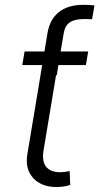

<svg xmlns="http://www.w3.org/2000/svg" viewBox="-20 -751 403 778"><path d="M208.5 6.8Q147.9 6.8 114.5 -29.5Q81.1 -65.9 90.8 -126L155.8 -516.1H218.8L156.2 -140.1Q149.4 -96.7 167.2 -75Q185.1 -53.2 223.1 -53.2Q232.4 -53.2 241.7 -54.4Q251 -55.7 262.2 -57.6L264.6 -1.5Q252.9 2.4 238.3 4.6Q223.6 6.8 208.5 6.8ZM70.3 -487.3 79.6 -542.5H337.4L328.1 -487.3ZM144 -446.3 160.2 -542.5 172.4 -616.7Q181.6 -672.4 218.5 -701.9Q255.4 -731.4 317.4 -731.4Q330.6 -731.4 342.5 -730.7Q354.5 -730 362.8 -729L353 -672.9Q344.7 -673.3 335.7 -673.6Q326.7 -673.8 319.8 -673.8Q282.7 -673.8 262.9 -660.4Q243.2 -647 238.3 -616.7L225.6 -542.5L210 -446.3Z"/></svg>

Font: Inter 17pt Light
Style: Italic
Weight: 300
Italic angle: -9.3988°
Version: Version 4.001;git-66647c0bb